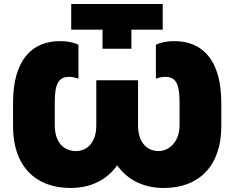

<svg xmlns="http://www.w3.org/2000/svg" viewBox="-20 -920 1168 957"><path d="M491 -677H635V-772H791V-900H335V-772H491ZM332 17C431 17 513 -23 564 -96C615 -23 697 17 796 17C973 17 1083 -94 1083 -290V-407C1083 -621 989 -715 849 -715C815 -715 784 -710 757 -697V-528C774 -534 789 -537 802 -537C857 -537 875 -503 875 -408V-296C875 -213 823 -167 770 -167C719 -167 668 -203 668 -296V-520H460V-296C460 -203 409 -167 358 -167C305 -167 253 -203 253 -296V-408C253 -503 271 -537 326 -537C339 -537 354 -534 371 -528V-697C344 -710 313 -715 279 -715C139 -715 45 -621 45 -407V-290C45 -94 155 17 332 17Z"/></svg>

Font: Fixel Display Black
Style: Regular
Weight: 900
Designer: AlfaBravo + MacPaw
Foundry: Kyrylo Tkachov, Marchela Mozhyna, Serhii Makarenko, Maria Weinstein, Zakhar Kryvoshyya
Version: Version 1.211